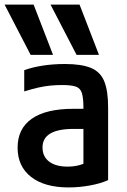

<svg xmlns="http://www.w3.org/2000/svg" viewBox="-36 -810 556 840"><path d="M98 -570 -16 -790H111L196 -570ZM299 -570 185 -790H312L397 -570ZM264 10Q159 10 100 -36Q41 -82 41 -164Q41 -247 103 -290.5Q165 -334 285 -334H382V-246H286Q150 -246 150 -165Q150 -125 179 -103Q208 -81 260 -81Q288 -81 313 -88Q338 -95 358 -109L329 -49V-337Q329 -380 322.5 -402Q316 -424 296 -431Q276 -438 236 -438Q209 -438 184 -435.5Q159 -433 132 -427Q105 -421 70 -410V-503Q106 -516 151.5 -523Q197 -530 248 -530Q320 -530 361.5 -513Q403 -496 420 -454.5Q437 -413 437 -340V-22Q404 -7 357 1.5Q310 10 264 10Z"/></svg>

Font: M PLUS 1 Code Medium
Style: Regular
Weight: 500
Designer: Coji Morishita
Foundry: UNDERFOREST DESIGN
Version: Version 1.002